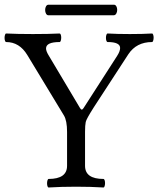

<svg xmlns="http://www.w3.org/2000/svg" viewBox="-33 -811 687 834"><path d="M171.4 -14.6Q171.4 -22 173.3 -27.8Q175.3 -33.7 178.2 -33.7Q258.3 -33.7 258.3 -90.8V-237.8Q258.3 -287.1 244.6 -309.6L85.4 -572.3Q51.3 -628.4 -6.3 -628.4Q-9.3 -628.4 -11.2 -633.8Q-13.2 -639.2 -13.2 -646.5Q-13.2 -653.8 -11.2 -659.7Q-9.3 -665.5 -6.3 -665.5Q42 -663.1 109.9 -663.1Q177.7 -663.1 226.1 -665.5Q229 -665.5 231 -660.2Q232.9 -654.8 232.9 -647.5Q232.9 -640.1 231 -634.3Q229 -628.4 226.1 -628.4Q167 -628.4 167 -600.6Q167 -589.4 177.2 -572.3L314.5 -341.8Q318.4 -335 322.3 -335Q325.7 -335 330.1 -341.8L475.6 -567.9Q488.8 -588.4 488.8 -602.5Q488.8 -628.4 434.6 -628.4Q431.2 -628.4 429.2 -633.8Q427.2 -639.2 427.2 -646.5Q427.2 -654.3 429.2 -659.9Q431.2 -665.5 434.6 -665.5Q475.1 -663.1 531.2 -663.1Q587.4 -663.1 627.4 -665.5Q630.4 -665.5 632.3 -660.2Q634.3 -654.8 634.3 -647.5Q634.3 -640.1 632.3 -634.3Q630.4 -628.4 627.4 -628.4Q559.6 -628.4 524.4 -575.2L374 -344.2Q342.3 -294.4 339.4 -281.2Q336.4 -266.6 336.4 -238.8V-90.8Q336.4 -33.7 416.5 -33.7Q419.4 -33.7 421.4 -28.3Q423.3 -22.9 423.3 -15.6Q423.3 -8.3 421.4 -2.4Q419.4 3.4 416.5 3.4Q361.3 0 297.4 0Q233.4 0 178.2 3.4Q175.3 3.4 173.3 -2Q171.4 -7.3 171.4 -14.6ZM177.7 -744.6Q170.9 -744.6 167 -751.5Q163.1 -758.3 163.1 -767.6Q163.1 -776.9 167 -783.7Q170.9 -790.5 177.7 -790.5H461.9Q468.3 -790.5 472.2 -783.9Q476.1 -777.3 476.1 -768.1Q476.1 -758.8 471.9 -751.7Q467.8 -744.6 460 -744.6Z"/></svg>

Font: JuniusX
Style: Regular
Weight: 400
Designer: Peter S. Baker
Foundry: Briery Creek Software
Version: Version 1.004